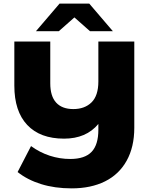

<svg xmlns="http://www.w3.org/2000/svg" viewBox="-20 -929 824 1058"><path d="M720 -700V-225Q720 -119 678 -43.5Q636 32 558.5 70.5Q481 109 375 109Q282 109 206.5 85.5Q131 62 77 19L151 -124Q199 -89 254 -71Q309 -53 367 -53Q447 -53 484.5 -92Q522 -131 522 -214V-246Q455 -165 333 -165Q201 -165 130 -240.5Q59 -316 59 -457V-700H257V-470Q257 -399 289.5 -363.5Q322 -328 384 -328Q447 -328 484.5 -365Q522 -402 522 -480V-700ZM476 -757 390 -833 304 -757H178L308 -909H472L602 -757Z"/></svg>

Font: Montserrat Alternates ExtraBold
Style: Regular
Weight: 800
Designer: Julieta Ulanovsky
Foundry: Julieta Ulanovsky
Version: Version 7.200